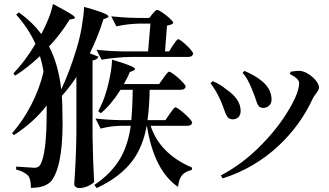

<svg xmlns="http://www.w3.org/2000/svg" viewBox="-20 -870 1673 975"><path d="M383 85C398 85 413 81 429 74C443 67 453 61 458 54C454 -20 451 -98 450 -181V-563C467 -566 477 -572 480 -582L436 -599C465 -658 488 -716 505 -772L523 -779C534 -784 533 -789 522 -796C507 -805 468 -818 407 -835C406 -808 402 -774 395 -732C388 -692 379 -656 369 -623C345 -544 319 -475 291 -416C281 -503 260 -575 229 -634C268 -675 303 -721 334 -771L352 -774C363 -776 363 -781 353 -790C339 -801 304 -821 249 -850C240 -805 220 -754 190 -697C160 -737 122 -774 76 -807L62 -796C104 -749 137 -699 160 -647C125 -588 87 -538 48 -497L57 -486C97 -511 139 -544 183 -585C191 -559 197 -533 201 -506C176 -395 116 -278 41 -193L51 -184C116 -226 172 -276 217 -334V-300C217 -157 206 -67 183 -31C177 -22 167 -18 154 -18C123 -20 93 -22 62 -24V-9C87 -3 107 7 122 21C132 32 137 53 137 84C190 84 227 70 246 42C285 -17 302 -131 297 -300C297 -329 296 -356 294 -383C317 -408 342 -440 368 -479V-195C367 -108 363 -21 357 65C357 76 368 85 383 85ZM471 85C551 48 612 1 653 -54C688 -101 712 -160 725 -231H726C750 -80 803 24 884 79C887 52 894 32 905 19C916 7 932 -2 954 -7L955 -19C846 -66 776 -136 745 -231H930C945 -231 953 -236 956 -247C956 -262 884 -325 871 -325C867 -325 860 -318 851 -304C847 -299 844 -295 842 -292L820 -260H729C735 -303 739 -354 740 -414H898C912 -414 920 -419 923 -430C923 -445 852 -506 839 -506C835 -506 828 -499 818 -485C815 -480 812 -477 810 -474L788 -443H609C624 -470 634 -490 639 -504L657 -511C668 -516 669 -521 658 -528C643 -537 607 -550 549 -567C548 -512 528 -420 504 -359C499 -346 490 -328 479 -305L492 -295C527 -324 560 -363 592 -414H654C653 -345 650 -293 647 -260H589C540 -261 499 -264 465 -268L491 -217C524 -226 557 -230 589 -231H644C635 -168 618 -113 592 -68C562 -16 518 30 459 69ZM496 -567C549 -576 599 -580 646 -581H936C950 -581 958 -586 961 -597C961 -612 897 -671 885 -671C881 -671 875 -664 866 -651C863 -646 860 -643 858 -640L839 -609H818L828 -740C843 -742 854 -746 860 -753C860 -768 791 -820 778 -820C774 -820 768 -815 760 -806C757 -803 755 -800 754 -799L738 -779H675C624 -780 581 -783 545 -787L571 -736C610 -745 647 -749 683 -750H744L732 -609H603C551 -610 507 -613 470 -617Z M1111 36C1220 1 1316 -55 1399 -134C1472 -203 1528 -282 1569 -371C1572 -377 1577 -385 1585 -395C1595 -408 1600 -418 1600 -425C1600 -457 1546 -507 1503 -510C1492 -511 1477 -509 1456 -506L1452 -494C1483 -479 1499 -463 1499 -448C1499 -417 1482 -372 1448 -315C1411 -252 1365 -193 1309 -136C1244 -69 1174 -17 1101 21ZM1161 -264C1188 -264 1202 -282 1202 -307C1202 -348 1177 -384 1128 -417C1109 -433 1087 -447 1060 -458L1049 -447C1068 -423 1085 -394 1100 -360C1105 -350 1110 -336 1116 -319C1123 -299 1129 -286 1133 -279C1140 -269 1150 -264 1161 -264ZM1317 -322C1340 -322 1359 -339 1359 -364C1359 -405 1338 -440 1296 -469C1276 -484 1251 -497 1221 -510L1212 -500C1229 -482 1245 -454 1260 -415C1265 -404 1270 -390 1277 -371C1282 -353 1287 -341 1291 -335C1297 -326 1306 -322 1317 -322Z"/></svg>

Font: AllPunType SemiBold
Style: Regular
Weight: 600
Version: 1.0